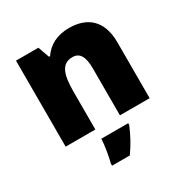

<svg xmlns="http://www.w3.org/2000/svg" viewBox="-178 -705 1027 1069"><g transform="rotate(-30 335.0 -171.0)"><path d="M412 -563C334 -563 278 -532 243 -480H236L210 -553H66V0H257V-242C257 -352 276 -413 348 -413C395 -413 415 -375 415 -302V0H606V-360C606 -502 526 -563 412 -563ZM433 72V61H260C259 99 248 165 237 207V221H351C389 167 410 126 433 72Z"/></g></svg>

Font: Noto Sans Sinhala UI Black
Style: Regular
Weight: 900
Designer: Jelle Bosma - Monotype Design Team
Foundry: Monotype Imaging Inc.
Version: Version 2.006